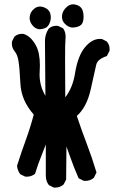

<svg xmlns="http://www.w3.org/2000/svg" viewBox="-20 -848 540 886"><path d="M191.4 -37.1V-181.2Q182.6 -157.7 173.3 -134.8Q155.8 -92.3 141.6 -45.9L139.6 -44.4Q124 -32.7 103.5 -32.7Q100.6 -32.7 95.7 -33.2L72.8 -44.4L71.8 -46.4Q61 -61.5 58.6 -83Q78.6 -146 99.6 -203.6Q120.6 -261.2 135.7 -319.3Q78.1 -384.3 74.2 -461.7Q70.3 -539.1 64.9 -568.4Q60.1 -596.2 48.3 -610.4Q34.7 -626 34.7 -648.4Q34.7 -651.4 35.2 -656.2L46.4 -678.7L47.9 -679.7Q61.5 -691.9 82 -691.9Q88.4 -691.9 90.3 -690.9Q122.6 -680.2 145.5 -638.7Q164.1 -605 164.1 -545.9Q164.1 -532.7 163.3 -522.2Q162.6 -511.7 162.6 -504.9Q162.6 -451.7 189.5 -405.8L187.5 -659.2Q187.5 -689.9 205.1 -716.3L206.1 -716.8Q219.7 -729 240.2 -729Q243.2 -729 248 -728.5L271 -717.3L272 -715.8Q282.7 -701.2 282.7 -678.7Q282.7 -673.8 282.2 -668Q280.3 -652.8 280.3 -572Q280.3 -491.2 281.2 -398.9Q315.9 -443.8 326.2 -509.8Q339.4 -591.3 373 -630.9Q404.3 -668.5 441.4 -668.5Q445.3 -668.5 450.7 -668L472.7 -656.7L473.6 -655.3Q485.8 -641.6 485.8 -621.1Q485.8 -618.2 485.4 -613.3L473.1 -589.4Q458.5 -584.5 450.2 -579.6Q429.2 -568.4 424.3 -550.3Q417 -520.5 398.9 -437Q380.9 -354 334.5 -313Q356.9 -245.6 380.9 -183.1Q404.8 -120.6 425.3 -52.2L413.6 -28.3L412.6 -27.3Q396.5 -13.2 374 -13.2Q370.6 -13.2 366.2 -13.7L342.8 -25.4Q321.8 -73.2 305.2 -120.1L286.6 -171.9L285.2 -19.5L273.9 2.9Q263.7 11.7 254.2 14.6Q244.6 17.6 235.8 17.6Q232.9 17.6 228.5 17.6L205.6 6.3L204.6 4.9Q191.4 -13.2 191.4 -37.1ZM161.6 -712.9Q145.5 -714.8 134.3 -726.3Q123 -737.8 119.6 -749.5Q116.7 -757.8 116.7 -763.2Q116.7 -768.6 117.2 -771.5Q119.6 -793 137.7 -807.6Q149.9 -817.9 164.6 -817.9Q172.9 -817.9 181.2 -814.9Q193.8 -810.5 201.4 -803.2Q209 -795.9 211.7 -786.4Q214.4 -776.9 214.4 -767.6Q214.4 -758.3 211.9 -750Q206.1 -729.5 194.1 -721.7Q182.1 -713.9 161.6 -712.9ZM266.1 -770.5Q266.1 -784.2 272.5 -796.9Q278.3 -807.6 288.6 -816.4Q301.8 -828.1 317.9 -828.1Q324.7 -828.1 332 -825.7Q344.2 -822.3 352.1 -814.5Q359.9 -806.6 362.8 -794.7Q365.7 -782.7 365.7 -771.5Q365.7 -744.6 355 -733.9Q342.3 -721.7 313 -720.7Q293.9 -723.1 278.8 -738.8Q266.1 -752 266.1 -770.5Z"/></svg>

Font: Bakudai
Style: Bold
Weight: 700
Version: Version 1.48